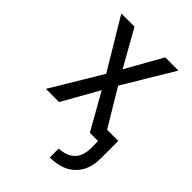

<svg xmlns="http://www.w3.org/2000/svg" viewBox="-218 -616 936 936"><g transform="rotate(45 250.0 -148.5)"><path d="M303 223V161Q325 161 346.5 154Q368 147 384 131.5Q400 116 406.5 94Q413 72 413 50V0H356L250 -188L144 0H53L209 -260L53 -520H144L250 -332L356 -520H447L291 -260L405 -70H482V50Q482 73 477.5 96.5Q473 120 462 141Q451 162 433.5 178.5Q416 195 394.5 205Q373 215 349.5 219Q326 223 303 223Z"/></g></svg>

Font: Iosevka
Style: Regular
Weight: 400
Monospace: yes
Designer: Belleve Invis
Foundry: Belleve Invis
Version: Version 33.2.3; ttfautohint (v1.8.4)